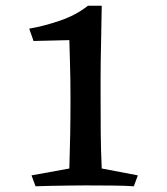

<svg xmlns="http://www.w3.org/2000/svg" viewBox="-20 -650 582 670"><path d="M335 -630Q334 -563 333 -517Q332 -471 331.5 -438.5Q331 -406 331 -378Q331 -350 331 -319Q331 -251 331.5 -188.5Q332 -126 335 -62L461 -38L447 0Q419 -2 370.5 -2.5Q322 -3 280 -3Q255 -3 222.5 -2.5Q190 -2 158 -1.5Q126 -1 104 0L90 -38L222 -62Q224 -123 225 -182Q226 -241 226 -305Q226 -344 225.5 -375.5Q225 -407 224 -438.5Q223 -470 222 -510L97 -507L82 -550Q134 -559 189.5 -578Q245 -597 287 -630Z"/></svg>

Font: Ruwudu Medium
Style: Regular
Weight: 500
Designer: Becca Hirsbrunner Spalinger
Foundry: SIL International
Version: Version 3.000